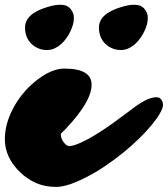

<svg xmlns="http://www.w3.org/2000/svg" viewBox="-58 -753 690 789"><path d="M375 -572.8Q348.6 -598.6 348.6 -639.6Q348.6 -696.8 440.4 -724.1Q471.2 -733.4 491 -733.4Q510.7 -733.4 520.5 -728.5Q530.3 -723.6 536.6 -715.3Q549.3 -698.7 549.3 -681.6Q549.3 -664.6 545.7 -651.9Q542 -639.2 535.4 -625Q528.8 -610.8 519 -596.9Q509.3 -583 497.1 -572Q484.9 -561 470.2 -554.2Q455.6 -547.4 438 -547.4Q420.4 -547.4 404.1 -554Q387.7 -560.5 375 -572.8ZM71.3 -572.8Q44.9 -598.6 44.9 -639.6Q44.9 -696.8 136.7 -724.1Q167.5 -733.4 187.3 -733.4Q207 -733.4 216.8 -728.5Q226.6 -723.6 232.9 -715.3Q245.6 -698.7 245.6 -681.6Q245.6 -664.6 241.9 -651.9Q238.3 -639.2 231.7 -625Q225.1 -610.8 215.3 -596.9Q205.6 -583 193.4 -572Q181.2 -561 166.5 -554.2Q151.9 -547.4 134.3 -547.4Q116.7 -547.4 100.3 -554Q84 -560.5 71.3 -572.8ZM206.5 -471.2Q318.4 -471.2 318.4 -404.8Q318.4 -334.5 208.5 -219.7Q197.3 -208 191.9 -203.6Q191.9 -187 199.7 -174.3Q213.4 -152.8 226.1 -152.8Q238.8 -152.8 259.3 -160.6Q279.8 -168.5 303.5 -181.4Q327.1 -194.3 353 -210.9Q378.9 -227.5 404.3 -245.6L498 -314.9Q551.3 -353.5 584.5 -353.5Q597.7 -353.5 604.7 -344Q611.8 -334.5 611.8 -321.8Q611.8 -309.1 599.1 -286.9Q586.4 -264.6 564.2 -238Q542 -211.4 512.2 -182.4Q482.4 -153.3 447.8 -125.2Q413.1 -97.2 375.7 -71.8Q338.4 -46.4 301.3 -27.3Q220.2 15.1 173.1 15.1Q126 15.1 89.6 -1.2Q53.2 -17.6 24.9 -44.9Q-38.1 -106 -38.1 -180.7Q-38.1 -249.5 2.9 -320.3Q40.5 -384.3 98.6 -427.7Q156.7 -471.2 206.5 -471.2Z"/></svg>

Font: Sarina
Style: Regular
Weight: 400
Designer: James Grieshaber
Foundry: James Grieshaber
Version: Version 1.001